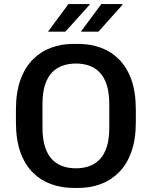

<svg xmlns="http://www.w3.org/2000/svg" viewBox="-20 -910 742 940"><path d="M339 10Q281 10 230 -8.5Q179 -27 140 -66Q101 -105 79.5 -166Q58 -227 58 -312V-373Q58 -458 80 -519Q102 -580 141 -619Q180 -658 230.5 -676.5Q281 -695 338 -695H364Q423 -695 473.5 -676.5Q524 -658 563 -619Q602 -580 623.5 -519Q645 -458 645 -373V-312Q645 -227 623 -166Q601 -105 562 -66Q523 -27 472.5 -8.5Q422 10 365 10ZM351 -86Q386 -86 415.5 -96Q445 -106 467.5 -129Q490 -152 502.5 -190Q515 -228 515 -285V-399Q515 -456 502.5 -494.5Q490 -533 467.5 -556Q445 -579 415.5 -589Q386 -599 352 -599Q318 -599 288 -589Q258 -579 235.5 -556Q213 -533 200.5 -495Q188 -457 188 -400V-286Q188 -229 200.5 -190.5Q213 -152 235.5 -129Q258 -106 287.5 -96Q317 -86 351 -86ZM376 -755 476 -890H579L580 -887L462 -755ZM215 -755 315 -890H417L419 -887L300 -755Z"/></svg>

Font: Chivo Medium Medium
Style: Regular
Weight: 500
Version: Version 2.002